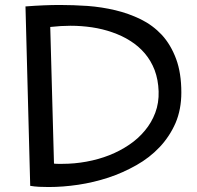

<svg xmlns="http://www.w3.org/2000/svg" viewBox="-20 -733 795 776"><path d="M712.9 -358.9Q712.9 -291 689.5 -235.8Q665.5 -181.2 625.2 -138.4Q585 -95.7 531.2 -65.4Q504.4 -50.3 476.1 -37.6Q447.8 -24.9 418 -15.1Q358.4 4.4 296.4 13.7Q234.4 22.9 176.8 22.9Q157.2 22.9 138.2 22Q119.1 21 102.1 18.1L83 -707Q159.2 -712.9 222.2 -712.9Q249.5 -712.9 277.3 -711.9Q305.2 -710.9 334 -709Q391.6 -704.6 446 -691.7Q500.5 -678.7 549.3 -654.8Q597.7 -630.9 634.3 -591.8Q670.4 -552.2 691.7 -495.1Q712.9 -438 712.9 -358.9ZM621.1 -363.8Q619.6 -410.6 605 -449.7Q590.3 -487.8 565.2 -517.3Q540 -546.9 506.3 -567.9Q489.7 -578.6 471.4 -587.2Q453.1 -595.7 433.6 -602.5Q394.5 -616.2 351.6 -622.6Q308.6 -628.9 265.1 -628.9Q246.6 -628.9 225.8 -627.7Q205.1 -626.5 183.1 -624L198.2 -71.8Q202.1 -71.3 206.5 -71Q210.9 -70.8 215.3 -70.8H231.9Q280.8 -70.8 329.1 -79.6Q428.2 -97.7 502 -147.9Q538.6 -172.4 565.9 -205.6Q592.8 -237.8 607.7 -277.6Q622.6 -317.4 621.1 -363.8Z"/></svg>

Font: Preahvihear
Style: Regular
Weight: 400
Designer: Danh Hong
Version: Version 8.002; ttfautohint (v1.8.3)